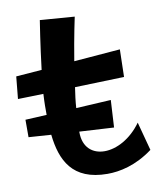

<svg xmlns="http://www.w3.org/2000/svg" viewBox="-86 -783 715 867"><g transform="rotate(-10 271.5 -349.5)"><path d="M244 -191 402 -182 409 -307 249 -298C251 -329 255 -360 260 -392L486 -399L489 -525L277 -508C295 -619 314 -706 314 -706L156 -718C156 -718 138 -605 125 -495L7 -486L-3 -384L114 -387C113 -367 112 -348 112 -334V-291L14 -286V-206L117 -199C130 -80 176 19 337 19C393 19 468 4 546 -54C527 -126 511 -185 511 -185C463 -118 397 -84 342 -84C287 -84 244 -118 244 -188Z"/></g></svg>

Font: Peralta
Style: Regular
Weight: 400
Designer: Astigmatic (AOETI)
Foundry: Astigmatic (AOETI)
Version: Version 1.000